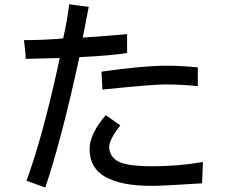

<svg xmlns="http://www.w3.org/2000/svg" viewBox="-20 -805 1040 880"><path d="M562.5 -562.5Q500 -550.8 343.8 -543Q261.7 -164.1 187.5 54.7L101.6 23.4Q179.7 -191.4 253.9 -539.1L97.7 -535.2Q97.7 -558.6 89.8 -621.1Q183.6 -621.1 269.5 -628.9Q289.1 -714.8 296.9 -785.2L386.7 -773.4L359.4 -632.8Q476.6 -640.6 562.5 -648.4ZM886.7 -410.2Q812.5 -418 734.4 -418Q679.7 -418 449.2 -394.5L445.3 -476.6Q636.7 -503.9 742.2 -503.9Q808.6 -503.9 886.7 -496.1ZM910.2 -62.5 906.2 35.2Q726.6 46.9 675.8 46.9Q535.2 46.9 462.9 5.9Q390.6 -35.2 390.6 -121.1Q390.6 -191.4 464.8 -277.3L531.2 -230.5Q480.5 -164.1 480.5 -132.8Q480.5 -89.8 519.5 -66.4Q558.6 -43 679.7 -43Q796.9 -43 910.2 -62.5Z"/></svg>

Font: WenQuanYi Micro Hei
Style: Regular
Weight: 400
Foundry: Ascender Corporation
Version: Version 0.2.0-beta